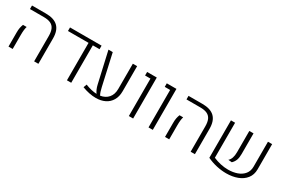

<svg xmlns="http://www.w3.org/2000/svg" viewBox="62 -1435 3383 2312"><g transform="rotate(30 1753.5 -279.0)"><path d="M436 -352.5Q436 -412.6 418.9 -449.5Q401.9 -486.3 365.5 -503.4Q329.1 -520.5 269.5 -520.5H77.6V-569.8H271Q384.3 -569.8 439.7 -516.1Q495.1 -462.4 495.1 -352.5V0H436ZM79.6 -194.3Q79.6 -235.4 84.7 -260.7Q89.8 -286.1 100.1 -313.5H150.9Q144 -289.6 140.9 -262.2Q137.7 -234.9 137.7 -194.3V0H79.6Z M1044.9 -569.8V-520.5H951.7V0H892.1V-520.5H606V-569.8Z M1539.1 -569.8V-220.7Q1539.1 -147 1508.5 -95Q1478 -43 1423.6 -16.1Q1369.1 10.7 1297.9 10.7Q1208 10.7 1106.9 -27.8L1123.5 -73.7Q1211.4 -39.1 1282.2 -36.6Q1266.6 -59.6 1256.1 -83.5Q1245.6 -107.4 1238.3 -139.6L1140.6 -569.8H1200.2L1296.4 -139.6Q1304.2 -105 1311.8 -81.8Q1319.3 -58.6 1330.6 -39.1Q1399.4 -49.8 1439.5 -96.2Q1479.5 -142.6 1479.5 -219.2V-569.8Z M1752.9 -520.5H1678.2V-569.8H1812.5V0H1752.9Z M2026.4 -520.5H1951.7V-569.8H2085.9V0H2026.4Z M2612.3 -352.5Q2612.3 -412.6 2595.2 -449.5Q2578.1 -486.3 2541.7 -503.4Q2505.4 -520.5 2445.8 -520.5H2253.9V-569.8H2447.3Q2560.5 -569.8 2616 -516.1Q2671.4 -462.4 2671.4 -352.5V0H2612.3ZM2255.9 -194.3Q2255.9 -235.4 2261 -260.7Q2266.1 -286.1 2276.4 -313.5H2327.1Q2320.3 -289.6 2317.1 -262.2Q2314 -234.9 2314 -194.3V0H2255.9Z M2901.4 -83Q2950.7 -61.5 3004.2 -49.8Q3057.6 -38.1 3107.9 -38.1Q3178.7 -38.1 3235.6 -58.8Q3292.5 -79.6 3325.4 -121.1Q3358.4 -162.6 3358.4 -223.1V-569.8H3416.5V-219.2Q3416.5 -144 3375.7 -92Q3335 -40 3265.6 -14.2Q3196.3 11.7 3110.8 11.7Q3044.9 11.7 2975.6 -3.9Q2906.2 -19.5 2843.8 -49.3V-569.8H2901.4ZM3099.1 -273.9V-569.8H3157.7V-281.7Q3157.7 -231.9 3145.3 -198.2Q3132.8 -164.6 3104.5 -137.7L3054.2 -142.6Q3099.1 -181.2 3099.1 -273.9Z"/></g></svg>

Font: Heebo Light
Style: Regular
Weight: 300
Designer: Oded Ezer
Foundry: Meir Sadan
Version: Version 2.001; ttfautohint (v1.5.14-ce02) -l 8 -r 50 -G 200 